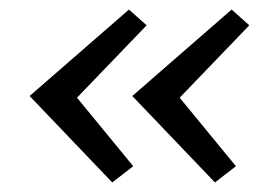

<svg xmlns="http://www.w3.org/2000/svg" viewBox="-20 -412 576 402"><path d="M215 -30 42 -211 250 -392 287 -359 135 -201V-215L259 -64ZM430 -30 257 -211 465 -392 502 -359 350 -201V-215L474 -64Z"/></svg>

Font: Ysabeau Infant Medium
Style: Italic
Weight: 500
Italic angle: -12°
Designer: Christian Thalmann (Catharsis Fonts)
Version: Version 2.001;gftools[0.9.30]; featfreeze: ss01,ss02,lnum